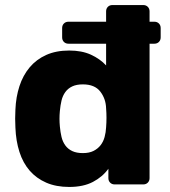

<svg xmlns="http://www.w3.org/2000/svg" viewBox="-20 -730 671 760"><path d="M254 10Q202 10 163 -7Q124 -24 97.5 -54.5Q71 -85 57 -128.5Q43 -172 41 -225Q40 -245 40 -260.5Q40 -276 41 -296Q43 -346 57 -389Q71 -432 97.5 -463.5Q124 -495 163 -512.5Q202 -530 254 -530Q304 -530 340 -513.5Q376 -497 400 -471V-557H251Q240 -557 233 -564Q226 -571 226 -582V-619Q226 -630 233 -637Q240 -644 251 -644H400V-685Q400 -696 407 -703Q414 -710 425 -710H547Q558 -710 565 -703Q572 -696 572 -685V-644H591Q602 -644 609 -637Q616 -630 616 -619V-582Q616 -571 609 -564Q602 -557 591 -557H572V-25Q572 -14 565 -7Q558 0 547 0H434Q423 0 416 -7Q409 -14 409 -25V-62Q386 -30 348 -10Q310 10 254 10ZM308 -124Q333 -124 350 -132.5Q367 -141 378 -155Q389 -169 394 -187.5Q399 -206 400 -226Q403 -264 400 -301Q399 -339 377 -367.5Q355 -396 308 -396Q283 -396 266 -388Q249 -380 238.5 -365.5Q228 -351 223.5 -332Q219 -313 217 -291Q214 -260 217 -229Q219 -207 223.5 -188Q228 -169 238.5 -154.5Q249 -140 266 -132Q283 -124 308 -124Z"/></svg>

Font: Fz Rubik
Style: Bold
Weight: 700
Designer: Hubert and Fischer
Foundry: Hubert and Fischer
Version: Vit hóa bi FontZin.com